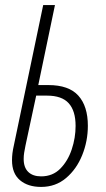

<svg xmlns="http://www.w3.org/2000/svg" viewBox="-20 -734 423 764"><path d="M143.6 9.8Q90.8 9.8 59.3 -17.1Q27.8 -43.9 27.8 -96.2Q27.8 -110.4 29.5 -124.3Q31.2 -138.2 35.6 -157.7L151.9 -713.9H198.7L132.3 -395.5H172.4Q253.9 -395.5 291.7 -353.5Q329.6 -311.5 329.6 -233.4Q329.6 -172.4 307.1 -116.7Q284.7 -61 242.9 -25.6Q201.2 9.8 143.6 9.8ZM143.6 -32.2Q189.5 -32.2 219.7 -62.7Q250 -93.3 265.4 -139.4Q280.8 -185.5 280.8 -232.9Q280.8 -293 253.4 -323.2Q226.1 -353.5 167 -353.5H124L81.5 -155.3Q78.1 -139.2 76.2 -126.7Q74.2 -114.3 74.2 -101.6Q74.2 -67.4 92.5 -49.8Q110.8 -32.2 143.6 -32.2Z"/></svg>

Font: Open Sans Condensed Light
Style: Italic
Weight: 300
Width: 3
Italic angle: -12°
Designer: Monotype Design Team
Foundry: Monotype Imaging Inc.
Version: Version 3.000; ttfautohint (v1.8.4)